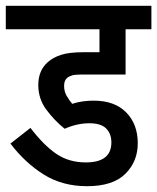

<svg xmlns="http://www.w3.org/2000/svg" viewBox="-20 -642 542 662"><path d="M288 -217Q266 -217 244.5 -212Q223 -207 203 -198Q168 -226 140 -263.5Q112 -301 112 -349Q112 -399 145 -428Q163 -444 191 -453Q219 -462 269 -462H323V-541H0V-622H502V-541H413V-385H260Q239 -385 228.5 -382Q218 -379 211 -373Q201 -364 201 -346Q201 -327 209.5 -312Q218 -297 229 -284Q247 -290 266 -292.5Q285 -295 303 -295Q375 -295 415 -254.5Q455 -214 455 -148Q455 -85 412 -42.5Q369 0 280 0Q195 0 130.5 -40.5Q66 -81 16 -147L85 -201Q130 -142 173.5 -112Q217 -82 276 -82Q364 -82 364 -151Q364 -181 346 -199Q328 -217 288 -217Z"/></svg>

Font: Noto Sans Devanagari UI Condensed Medium
Style: Regular
Weight: 500
Width: 3
Designer: Jelle Bosma - Monotype Design Team
Foundry: Monotype Imaging Inc.
Version: Version 2.003